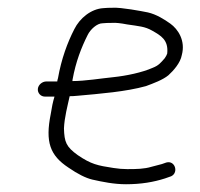

<svg xmlns="http://www.w3.org/2000/svg" viewBox="-20 -492 516 495"><path d="M166.7 -283C166.9 -285 166.9 -285 167.1 -287C175.4 -332.9 189.8 -369.7 206.1 -402C213 -416.2 230.2 -432 244.3 -432C251 -432.7 259.4 -433 269.4 -433C278.1 -433.7 291 -432.3 308 -429C337.8 -424.5 353.6 -423.8 372.3 -413C394.5 -400.3 414.8 -389.4 411.1 -354C410.1 -350.7 408 -346.7 404.8 -342C394.3 -330 389 -323.1 373.2 -317C346.5 -305.2 306.4 -296.6 271.7 -293C240.5 -289.9 199.6 -283 166.7 -283ZM77.6 -263C76.5 -252.4 84.9 -243 95.5 -243H120.5C116.3 -229.3 113.5 -215.5 110.8 -198C96.3 -125.6 109 -91.3 156.3 -60C180.5 -43.3 201.1 -33 218 -29C244.4 -23.1 273.6 -17 304.8 -17C343.7 -17 376.2 -22.6 405.4 -32L416.8 -36C442.4 -42.2 433 -79.8 408.7 -73L397.2 -69C389.7 -67 380.8 -64.7 370.5 -62C351.5 -56.3 332.1 -56 307.9 -56C296.5 -56 284.6 -57 272.2 -59C231.5 -65.2 214.9 -68.6 180.6 -92C150.6 -113.5 145.9 -125.7 144.9 -161C146.1 -189.2 154.1 -218.8 159.6 -244C165.6 -244 171.9 -244.3 178.7 -245C239.6 -250.5 304.4 -255.6 356.3 -270C375.7 -277.2 399.7 -286 414.2 -298C427.2 -309.8 445.2 -329.9 448.7 -350C458.8 -387.1 439 -416.8 419.2 -431C403.8 -442 383.2 -455 361.2 -460C344.7 -463.4 292.2 -473.2 271.5 -472C261.5 -472 253.1 -471.7 246.4 -471C214.4 -469 185.6 -444.9 171.7 -417C153.7 -382 138.3 -340.3 129.4 -290C128.5 -287.3 127.8 -284.7 127.6 -282H99.6C89 -282 78.7 -273.6 77.6 -263Z"/></svg>

Font: Just Breathe
Style: Obl2
Weight: 400
Foundry: Cannot Into Space Fonts
Version: Version 0.72